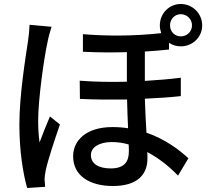

<svg xmlns="http://www.w3.org/2000/svg" viewBox="-20 -884 1040 961"><path d="M780 -757C780 -743 783 -730 787 -718C722 -711 648 -706 567 -706C513 -706 455 -708 395 -713V-625C474 -621 547 -621 615 -623V-475C539 -473 459 -474 379 -480L380 -389C459 -385 539 -385 616 -386C617 -339 619 -288 621 -242C596 -246 570 -248 543 -248C409 -248 346 -179 346 -102C346 -2 432 47 545 47C663 47 718 -6 718 -91C718 -101 718 -112 717 -123C772 -94 825 -53 871 -5L923 -92C879 -132 809 -187 713 -220C710 -272 707 -330 705 -390C772 -393 833 -397 885 -403V-495C831 -488 770 -483 705 -479V-626C749 -629 789 -632 826 -636V-670C843 -658 863 -652 885 -652C944 -652 992 -698 992 -757C992 -816 944 -864 885 -864C826 -864 780 -816 780 -757ZM831 -757C831 -788 854 -813 885 -813C916 -813 941 -788 941 -757C941 -726 916 -702 885 -702C854 -702 831 -726 831 -757ZM238 -750 128 -760C127 -734 124 -702 120 -677C108 -597 77 -409 77 -260C77 -125 96 -13 116 57L206 51C205 39 204 23 203 13C203 2 206 -18 209 -32C220 -84 254 -186 280 -261L230 -301C214 -264 193 -212 178 -171C173 -207 171 -244 171 -280C171 -387 200 -592 218 -674C221 -692 232 -732 238 -750ZM435 -108C435 -146 475 -173 540 -173C568 -173 596 -169 624 -161C625 -148 625 -136 625 -127C625 -77 605 -41 534 -41C474 -41 435 -64 435 -108Z"/></svg>

Font: DAIFUKU Sans JP Medium
Style: Regular
Weight: 500
Designer: Original font ‘Source Han Sans JP’ : Ryoko NISHIZUKA  (kana, bopomofo & ideographs); Paul D. Hunt (Latin, Greek & Cyrill
Foundry: Daifuku
Version: Version 1.000